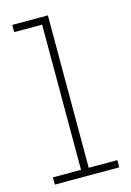

<svg xmlns="http://www.w3.org/2000/svg" viewBox="-108 -742 545 797"><g transform="rotate(-15 165.0 -343.0)"><path d="M147 0V-686H180V0ZM26 0V-31H303V0ZM27 -655V-686H180V-655Z"/></g></svg>

Font: BioRhyme ExtraLight
Style: Regular
Weight: 250
Designer: Aoife Mooney
Foundry: Aoife Mooney Type
Version: Version 1.600;gftools[0.9.33]